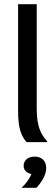

<svg xmlns="http://www.w3.org/2000/svg" viewBox="-20 -687 273 928"><path d="M207.5 0V-5C180 -35 157.5 -71.7 157.5 -160.8V-666.7H67.5V-149.2C67.5 -64.2 83.3 -30 108.3 0ZM155.8 220.8C180 195 203.3 159.2 203.3 125.8C203.3 91.7 183.3 70 146.7 70C114.2 70 94.2 89.2 94.2 114.2C94.2 137.5 111.7 150 131.7 154.2C125 173.3 104.2 203.3 85.8 218.3V220.8Z"/></svg>

Font: Familjen Grotesk
Style: Regular
Weight: 400
Designer: Anders Wikstroem, Jonas Baeckman, Matilda Gysing, Kristian Moeller
Foundry: Familjen STHLM AB
Version: Version 2.000